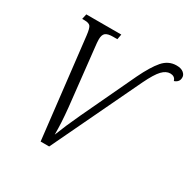

<svg xmlns="http://www.w3.org/2000/svg" viewBox="-160 -875 1026 1031"><g transform="rotate(30 353.5 -359.5)"><path d="M149 -617Q144 -660 134.5 -671Q125 -682 98 -682H84L91 -714H308L302 -682H276Q243 -682 229.5 -671Q216 -660 216 -631Q216 -623 217 -610.5Q218 -598 219 -591L258 -234Q263 -184 265 -146Q267 -108 267 -70Q282 -108 297 -143Q312 -178 334 -225L492 -560Q530 -639 564.5 -679Q599 -719 649 -719Q678 -719 693 -706Q708 -693 707 -677Q707 -649 677 -639Q673 -653 663.5 -659Q654 -665 641 -665Q615 -665 591 -640Q567 -615 535 -549L273 0H220Z"/></g></svg>

Font: Noto Serif SemiCondensed Light
Style: Italic
Weight: 300
Width: 4
Italic angle: -12°
Designer: Monotype Design Team
Foundry: Monotype Imaging Inc.
Version: Version 2.013; ttfautohint (v1.8.4.7-5d5b)